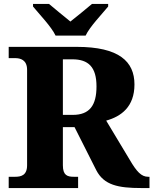

<svg xmlns="http://www.w3.org/2000/svg" viewBox="-20 -951 776 971"><path d="M261 -771H413C434 -816 496 -880 527 -918V-931H445C421 -910 366 -866 336 -842C306 -866 253 -910 228 -931H147V-918C178 -880 240 -816 261 -771ZM24 0H375V-57H353C321 -57 298 -64 298 -115V-308H357L467 -90C506 -15 577 0 695 0H736V-57H729C695 -57 671 -83 636 -143L517 -341C593 -362 660 -411 660 -524C660 -640 582 -714 368 -714H24V-657H57C82 -657 117 -649 117 -598V-115C117 -64 86 -57 57 -57H24ZM348 -370H298V-651H346C427 -651 468 -612 468 -514C468 -418 433 -370 348 -370Z"/></svg>

Font: Noto Serif Malayalam ExtraBold
Style: Regular
Weight: 800
Designer: Indian type Foundry, Jelle Bosma, Monotype Design Team
Foundry: Monotype Imaging Inc.
Version: Version 2.104